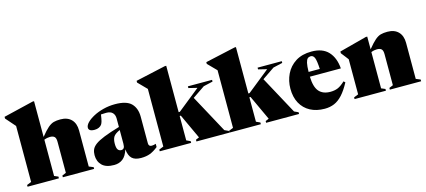

<svg xmlns="http://www.w3.org/2000/svg" viewBox="-77 -1252 3930 1772"><g transform="rotate(-15 1888.0 -366.0)"><path d="M318.5 0H19V-16.5L62 -34V-569L-19 -661.5V-678L267.5 -747H281V-405.5Q323.5 -458 352.2 -482.8Q381 -507.5 407.8 -514.8Q434.5 -522 471.5 -522Q538.5 -522 575.5 -484Q612.5 -446 612.5 -378.5V-34L655 -16.5V0H356V-16.5L393.5 -32.5V-329Q393.5 -364.5 379.5 -377.5Q365.5 -390.5 336.5 -390.5Q324 -390.5 310.8 -388Q297.5 -385.5 281 -379V-32.5L318.5 -16.5Z M1264 -45.5Q1224.5 -13.5 1187.8 0.8Q1151 15 1100.5 15Q1043 15 1014.8 -11.5Q986.5 -38 979.5 -99.5Q961 -39 926.8 -12.8Q892.5 13.5 844.5 13.5Q766 13.5 728.8 -23.8Q691.5 -61 691.5 -121Q691.5 -150.5 701.5 -174.2Q711.5 -198 740.5 -219.8Q769.5 -241.5 826 -264.2Q882.5 -287 976 -314.5V-396Q976 -430 956.5 -450.5Q937 -471 896.5 -471Q867 -471 846 -469Q839.5 -424 834.2 -405.8Q829 -387.5 821.5 -376.5Q812.5 -364 794.8 -355.5Q777 -347 754 -347Q723.5 -347 710.2 -356.5Q697 -366 697 -381Q697 -404.5 721.5 -429.8Q746 -455 787.8 -477.2Q829.5 -499.5 883 -513.2Q936.5 -527 994 -527Q1104.5 -527 1149.8 -480.8Q1195 -434.5 1195 -354V-100Q1195 -69 1224.5 -69Q1244 -69 1264 -76.5ZM899 -174.5Q899 -135 910.2 -118.8Q921.5 -102.5 942.5 -102.5Q958 -102.5 967 -113.5Q976 -124.5 976 -154.5V-285.5Q927 -263.5 913 -239.2Q899 -215 899 -174.5Z M1544 -34 1582 -16.5V0H1282V-16.5L1325 -34V-584.5L1244 -667V-683.5L1530.5 -747H1544V-304H1555.5L1769.5 -475.5L1688 -495.5V-512H1919V-495.5L1830 -475L1712.5 -395L1908 -34.5L1947 -16.5V0H1632.5V-16.5L1665 -30.5L1555 -267.5H1544Z M2210 -34 2248 -16.5V0H1948V-16.5L1991 -34V-584.5L1910 -667V-683.5L2196.5 -747H2210V-304H2221.5L2435.5 -475.5L2354 -495.5V-512H2585V-495.5L2496 -475L2378.5 -395L2574 -34.5L2613 -16.5V0H2298.5V-16.5L2331 -30.5L2221 -267.5H2210Z M2872.5 -527Q2977 -527 3031.8 -468.2Q3086.5 -409.5 3094.5 -306.5H2798.5Q2801.5 -207 2838.5 -164.8Q2875.5 -122.5 2946.5 -122.5Q2986.5 -122.5 3017.5 -135.2Q3048.5 -148 3087 -184.5L3101.5 -171.5Q3064 -101.5 3026.5 -60.8Q2989 -20 2947.8 -2.5Q2906.5 15 2856.5 15Q2777 15 2718.5 -16.2Q2660 -47.5 2628 -106Q2596 -164.5 2596 -245Q2596 -320 2627 -384.2Q2658 -448.5 2719.5 -487.8Q2781 -527 2872.5 -527ZM2854.5 -487Q2837 -487 2825 -476.8Q2813 -466.5 2806.2 -437.5Q2799.5 -408.5 2798.5 -352H2905.5Q2901.5 -432.5 2889.8 -459.8Q2878 -487 2854.5 -487Z M3480.5 -16.5 3518 -32.5V-329Q3518 -364.5 3504 -377.5Q3490 -390.5 3461 -390.5Q3448.5 -390.5 3435.2 -388Q3422 -385.5 3405.5 -379V-32.5L3443 -16.5V0H3143.5V-16.5L3186.5 -34V-369Q3178 -380.5 3162.2 -401Q3146.5 -421.5 3130.5 -441.5V-458L3392 -527H3405.5V-405.5Q3448 -458 3476.8 -482.8Q3505.5 -507.5 3532.2 -514.8Q3559 -522 3596 -522Q3663 -522 3700 -484Q3737 -446 3737 -378.5V-34L3779.5 -16.5V0H3480.5Z"/></g></svg>

Font: Newsreader 72pt ExtraBold
Style: Regular
Weight: 800
Designer: Hugues Gentile
Foundry: Production Type
Version: Version 1.003; ttfautohint (v1.8.3)